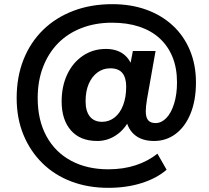

<svg xmlns="http://www.w3.org/2000/svg" viewBox="-20 -736 1002 922"><path d="M500 166Q403 166 322.5 135.5Q242 105 183.5 47.5Q125 -10 92.5 -89Q60 -168 60 -265Q60 -367 93 -450Q126 -533 187 -592.5Q248 -652 332.5 -684Q417 -716 519 -716Q609 -716 682.5 -689.5Q756 -663 809.5 -613.5Q863 -564 892 -494.5Q921 -425 921 -340Q921 -254 895 -190.5Q869 -127 823.5 -93Q778 -59 720 -59Q658 -59 622.5 -92Q587 -125 582 -185L620 -204Q595 -131 549 -95Q503 -59 447 -59Q365 -59 320.5 -110Q276 -161 276 -249Q276 -322 303 -379Q330 -436 378.5 -468.5Q427 -501 488 -501Q541 -501 574.5 -475Q608 -449 621 -397H600L618 -491H727L686 -260Q683 -242 681.5 -227.5Q680 -213 680 -202Q680 -172 691.5 -158.5Q703 -145 727 -145Q755 -145 778.5 -169Q802 -193 816 -238Q830 -283 830 -340Q830 -409 808.5 -462Q787 -515 746.5 -552Q706 -589 648.5 -608Q591 -627 518 -627Q438 -627 372 -601.5Q306 -576 259.5 -529Q213 -482 187 -415Q161 -348 161 -265Q161 -159 203 -82Q245 -5 321.5 36Q398 77 500 77Q572 77 631.5 57.5Q691 38 736 2L780 79Q733 120 660.5 143Q588 166 500 166ZM470 -151Q504 -151 530.5 -172Q557 -193 571.5 -231.5Q586 -270 586 -320Q586 -363 567.5 -385.5Q549 -408 509 -408Q475 -408 448 -388Q421 -368 406 -333Q391 -298 391 -250Q391 -202 411.5 -176.5Q432 -151 470 -151Z"/></svg>

Font: Mulish ExtraLight ExtraBold
Style: Italic
Weight: 800
Italic angle: -9°
Version: Version 3.603